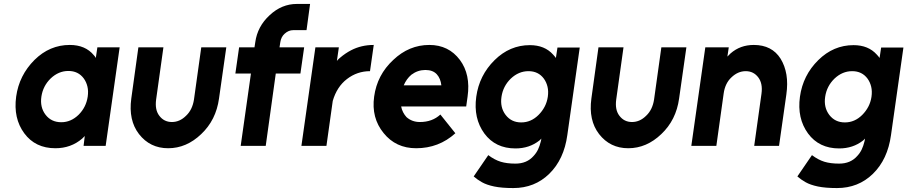

<svg xmlns="http://www.w3.org/2000/svg" viewBox="-20 -740 4603 974"><path d="M474 -500 466 -446Q464 -450 461.5 -453.5Q459 -457 456 -460Q413 -512 334 -512Q232 -512 155 -436Q77 -358 62 -250Q47 -140 103 -64Q159 12 261 12Q340 12 397 -37Q400 -40 403.5 -43.5Q407 -47 410 -50L404 0H516L587 -500ZM327 -380Q377 -380 405 -342Q418 -324 423.5 -301Q429 -278 425 -250Q421 -223 409.5 -200Q398 -177 379 -158Q340 -120 291 -120Q240 -120 211 -158Q182 -196 190 -250Q198 -304 237 -342Q277 -380 327 -380Z M682 -500 646 -240Q631 -130 685 -60Q741 12 833 12Q926 12 1001 -60Q1076 -131 1091 -240L1128 -500H1001L964 -235Q956 -183 924 -153Q892 -121 852 -121Q812 -121 788 -153Q765 -183 772 -235L809 -500Z M1486 -720Q1409 -720 1348 -663Q1286 -606 1275 -526L1271 -500H1193L1174 -367H1253L1201 0H1328L1379 -367H1504L1523 -500H1398L1402 -526Q1406 -553 1424 -569Q1444 -587 1467 -587H1535L1553 -720Z M1580 -500 1509 0H1636L1668 -228Q1689 -300 1740 -339Q1792 -379 1857 -379L1876 -512Q1813 -512 1761 -485Q1732 -470 1705 -447Q1701 -444 1697 -440Q1693 -436 1689 -431L1699 -500Z M2345 -200 2352 -250Q2368 -362 2313 -436Q2256 -512 2158 -512Q2055 -512 1975 -436Q1893 -360 1878 -250Q1863 -142 1926 -65Q1988 12 2091 12Q2206 12 2290 -64L2214 -159Q2173 -121 2110 -121Q2070 -121 2042 -146Q2032 -157 2025 -170.5Q2018 -184 2015 -200ZM2138 -385Q2176 -385 2196 -363Q2215 -342 2219 -307H2028Q2042 -340 2067 -361Q2099 -385 2138 -385Z M2668 -511Q2566 -511 2489 -435Q2411 -358 2396 -249Q2381 -140 2437 -63Q2493 13 2595 13Q2665 13 2716 -27Q2719 -30 2721.5 -32Q2724 -34 2726 -37Q2726 -32 2725 -29Q2724 -26 2723 -21Q2718 0 2709.5 18Q2701 36 2687 51Q2653 90 2595 90Q2551 90 2520 80.5Q2489 71 2457 47L2383 155Q2401 171 2425 184.5Q2449 198 2487 206Q2525 214 2584 214Q2692 214 2766 142Q2841 69 2858 -55L2921 -499H2808L2800 -446Q2797 -450 2793.5 -454.5Q2790 -459 2786 -463Q2743 -511 2668 -511ZM2661 -379Q2711 -379 2739 -341Q2752 -323 2757.5 -300Q2763 -277 2759 -249Q2755 -222 2743 -199Q2731 -176 2712 -157Q2674 -119 2624 -119Q2574 -119 2545 -157Q2516 -195 2524 -249Q2532 -303 2571 -341Q2611 -379 2661 -379Z M3016 -500 2980 -240Q2965 -130 3019 -60Q3075 12 3167 12Q3260 12 3335 -60Q3410 -131 3425 -240L3462 -500H3335L3298 -235Q3290 -183 3258 -153Q3226 -121 3186 -121Q3146 -121 3122 -153Q3099 -183 3106 -235L3143 -500Z M3932 0 3969 -260Q3977 -316 3969.5 -361Q3962 -406 3940 -442Q3896 -512 3804 -512Q3735 -512 3686 -469Q3682 -465 3678 -461Q3674 -457 3670 -453L3677 -500H3558L3487 0H3614L3651 -265Q3658 -317 3690 -347Q3723 -379 3763 -379Q3803 -379 3827 -347Q3850 -316 3843 -265L3806 0Z M4310 -511Q4208 -511 4131 -435Q4053 -358 4038 -249Q4023 -140 4079 -63Q4135 13 4237 13Q4307 13 4358 -27Q4361 -30 4363.5 -32Q4366 -34 4368 -37Q4368 -32 4367 -29Q4366 -26 4365 -21Q4360 0 4351.5 18Q4343 36 4329 51Q4295 90 4237 90Q4193 90 4162 80.5Q4131 71 4099 47L4025 155Q4043 171 4067 184.5Q4091 198 4129 206Q4167 214 4226 214Q4334 214 4408 142Q4483 69 4500 -55L4563 -499H4450L4442 -446Q4439 -450 4435.5 -454.5Q4432 -459 4428 -463Q4385 -511 4310 -511ZM4303 -379Q4353 -379 4381 -341Q4394 -323 4399.5 -300Q4405 -277 4401 -249Q4397 -222 4385 -199Q4373 -176 4354 -157Q4316 -119 4266 -119Q4216 -119 4187 -157Q4158 -195 4166 -249Q4174 -303 4213 -341Q4253 -379 4303 -379Z"/></svg>

Font: Unageo
Style: Bold-Italic
Weight: 700
Designer: Richard Sepsi
Foundry: Richard Sepsi
Version: Version 2.000